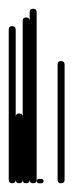

<svg xmlns="http://www.w3.org/2000/svg" viewBox="-20 -420 168 440"><path d="M0 -8H16V-352H0ZM8 -16Q4 -16 2 -14Q0 -12 0 -8Q0 -4 2 -2Q4 0 8 0Q12 0 14 -2Q16 -4 16 -8Q16 -12 14 -14Q12 -16 8 -16ZM8 -360Q4 -360 2 -358Q0 -356 0 -352Q0 -348 2 -346Q4 -344 8 -344Q12 -344 14 -346Q16 -348 16 -352Q16 -356 14 -358Q12 -360 8 -360Z M16 -8H32V-152H16ZM24 -16Q20 -16 18 -14Q16 -12 16 -8Q16 -4 18 -2Q20 0 24 0Q28 0 30 -2Q32 -4 32 -8Q32 -12 30 -14Q28 -16 24 -16ZM24 -160Q20 -160 18 -158Q16 -156 16 -152Q16 -148 18 -146Q20 -144 24 -144Q28 -144 30 -146Q32 -148 32 -152Q32 -156 30 -158Q28 -160 24 -160Z M32 -8H48V-372H32ZM40 -16Q36 -16 34 -14Q32 -12 32 -8Q32 -4 34 -2Q36 0 40 0Q44 0 46 -2Q48 -4 48 -8Q48 -12 46 -14Q44 -16 40 -16ZM40 -380Q36 -380 34 -378Q32 -376 32 -372Q32 -368 34 -366Q36 -364 40 -364Q44 -364 46 -366Q48 -368 48 -372Q48 -376 46 -378Q44 -380 40 -380Z M48 -8H64V-392H48ZM56 -16Q52 -16 50 -14Q48 -12 48 -8Q48 -4 50 -2Q52 0 56 0Q60 0 62 -2Q64 -4 64 -8Q64 -12 62 -14Q60 -16 56 -16ZM56 -400Q52 -400 50 -398Q48 -396 48 -392Q48 -388 50 -386Q52 -384 56 -384Q60 -384 62 -386Q64 -388 64 -392Q64 -396 62 -398Q60 -400 56 -400Z M69 -10Q67 -10 65.5 -8.5Q64 -7 64 -5Q64 -3 65.5 -1.5Q67 0 69 0H75Q77 0 78.5 -1.5Q80 -3 80 -5Q80 -7 78.5 -8.5Q77 -10 75 -10Z M80 0Q80 0 80 0Q80 0 80 0Q80 0 80 0Q80 0 80 0H96Q96 0 96 0Q96 0 96 0Q96 0 96 0Q96 0 96 0Z M96 0Q96 0 96 0Q96 0 96 0Q96 0 96 0Q96 0 96 0H112Q112 0 112 0Q112 0 112 0Q112 0 112 0Q112 0 112 0Z M112 -8H128V-272H112ZM120 -16Q116 -16 114 -14Q112 -12 112 -8Q112 -4 114 -2Q116 0 120 0Q124 0 126 -2Q128 -4 128 -8Q128 -12 126 -14Q124 -16 120 -16ZM120 -280Q116 -280 114 -278Q112 -276 112 -272Q112 -268 114 -266Q116 -264 120 -264Q124 -264 126 -266Q128 -268 128 -272Q128 -276 126 -278Q124 -280 120 -280Z"/></svg>

Font: Wavefont ExtraLight
Style: Regular
Weight: 250
Version: Version 3.004;gftools[0.9.33]